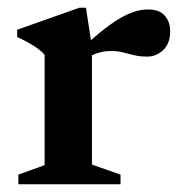

<svg xmlns="http://www.w3.org/2000/svg" viewBox="-20 -477 470 497"><path d="M363 -452.5Q393 -452.5 406.8 -436.2Q420.5 -420 420.5 -396Q420.5 -364.5 402.5 -347.5Q384.5 -330.5 361 -330.5Q342 -330.5 327 -334.2Q312 -338 297.8 -341.5Q283.5 -345 266 -345Q254 -345 242 -342.2Q230 -339.5 218.5 -334.2Q207 -329 196.5 -320.5L184.5 -344Q215 -373.5 240.2 -394Q265.5 -414.5 287 -427.5Q308.5 -440.5 327 -446.5Q345.5 -452.5 363 -452.5ZM218 -356V-51L292 -25V0H27.5V-25L95.5 -49.5V-335Q88 -344 77.5 -351.5Q67 -359 53.8 -366.5Q40.5 -374 24.5 -381V-400L185.5 -457H202.5Z"/></svg>

Font: Newsreader 16pt 16pt SemiBold
Style: Regular
Weight: 600
Version: Version 1.003